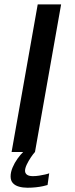

<svg xmlns="http://www.w3.org/2000/svg" viewBox="-20 -695 342 878"><path d="M33 0H140L259.5 -675H152.5ZM105.5 163.5Q125 163.5 143.8 161.5Q162.5 159.5 177.2 156.2Q192 153 197.5 151L205 97.5Q199 100 186.2 103Q173.5 106 158.8 108.2Q144 110.5 130.5 110.5Q112 110.5 103.2 103.8Q94.5 97 94.5 86Q94.5 74 102.5 57.2Q110.5 40.5 121.5 24.2Q132.5 8 140 0H86Q74 11.5 60.2 30.5Q46.5 49.5 37.5 71Q28.5 92.5 28.5 111.5Q28.5 131 38.8 142.2Q49 153.5 66.8 158.5Q84.5 163.5 105.5 163.5Z"/></svg>

Font: Anybody SemiExpanded
Style: Italic
Weight: 400
Width: 6
Italic angle: -10°
Version: Version 1.113;gftools[0.9.25]